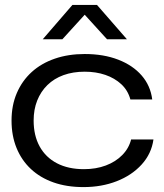

<svg xmlns="http://www.w3.org/2000/svg" viewBox="-20 -753 666 782"><path d="M320 9Q252 9 198 -10Q144 -29 106 -64.5Q68 -100 47.5 -150Q27 -200 27 -262Q27 -324 48.5 -374Q70 -424 109 -459.5Q148 -495 203 -514Q258 -533 325 -533Q402 -533 461.5 -510Q521 -487 557 -445.5Q593 -404 600 -348H511Q501 -385 474 -410Q447 -435 409 -448Q371 -461 325 -461Q277 -461 238.5 -447Q200 -433 173 -406.5Q146 -380 131.5 -343.5Q117 -307 117 -262Q117 -201 141.5 -156.5Q166 -112 212 -88Q258 -64 322 -64Q371 -64 411 -79Q451 -94 478 -121.5Q505 -149 514 -185H605Q597 -127 557 -83Q517 -39 455.5 -15Q394 9 320 9ZM154 -593 275 -733H375L497 -593H416L325 -693L234 -593Z"/></svg>

Font: Mona Sans Expanded
Style: Regular
Weight: 400
Width: 7
Designer: Deni Anggara
Foundry: GitHub
Version: Version 2.000